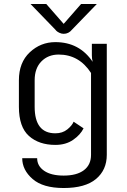

<svg xmlns="http://www.w3.org/2000/svg" viewBox="-20 -720 640 965"><path d="M300 -600 387.5 -700H466.7L341.7 -570.8Q325 -550 300 -550Q289.2 -550 278.8 -555Q268.3 -560 263.3 -565L258.3 -570.8L133.3 -700H212.5ZM154.2 -316.7V-183.3Q154.2 -50 258.3 -50Q294.2 -50 318.3 -69.6Q342.5 -89.2 350 -108.3L400 -75Q384.2 -42.5 347.5 -17.1Q310.8 8.3 258.3 8.3Q175.8 8.3 125.4 -36.7Q75 -81.7 75 -183.3V-316.7Q75 -405.8 129.6 -457.1Q184.2 -508.3 258.3 -508.3Q379.2 -508.3 445.8 -409.2Q441.7 -424.2 441.7 -441.7V-500H516.7V58.3Q516.7 134.2 462.5 179.6Q408.3 225 300 225Q195.8 225 143.8 179.6Q91.7 134.2 91.7 75H166.7Q166.7 114.2 201.7 138.3Q236.7 162.5 300 162.5Q365.8 162.5 401.7 135.4Q437.5 108.3 437.5 58.3V-353.3Q377.5 -445.8 275 -445.8Q221.7 -445.8 187.9 -411.2Q154.2 -376.7 154.2 -316.7Z"/></svg>

Font: BoonBaan
Style: Regular
Weight: 400
Designer: Sungsit Sawaiwan
Foundry: FontUni
Version: Version 2.0